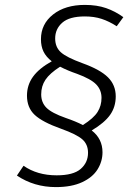

<svg xmlns="http://www.w3.org/2000/svg" viewBox="-20 -695 570 783"><path d="M205 -538Q205 -503 228 -482Q251 -461 317 -437Q389 -411 420.5 -379.5Q452 -348 452 -302Q452 -259 429 -226.5Q406 -194 354 -163Q398 -129 398 -74Q398 -37 378 -4.5Q358 28 315 48Q272 68 208 68Q119 68 49 21L76 -19Q132 20 211 20Q279 20 309 -6Q339 -32 339 -72Q339 -106 316 -126.5Q293 -147 229 -170Q153 -197 121.5 -226.5Q90 -256 90 -305Q90 -348 114.5 -382Q139 -416 191 -445Q168 -463 157.5 -484.5Q147 -506 147 -535Q147 -597 196.5 -636Q246 -675 326 -675Q375 -675 412.5 -662Q450 -649 483 -625L456 -588Q425 -608 394.5 -618Q364 -628 326 -628Q263 -628 234 -602.5Q205 -577 205 -538ZM294 -394Q256 -407 225 -423Q183 -396 165.5 -370Q148 -344 148 -310Q148 -277 169.5 -255.5Q191 -234 248 -214Q289 -200 318 -185Q362 -213 378 -238.5Q394 -264 394 -296Q394 -328 372.5 -350.5Q351 -373 294 -394Z"/></svg>

Font: FiraGO Light
Style: Italic
Weight: 300
Italic angle: -8°
Designer: bBox Type GmbH
Foundry: bBox Type GmbH
Version: Version 1.001